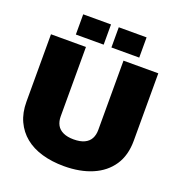

<svg xmlns="http://www.w3.org/2000/svg" viewBox="-160 -1045 1105 1187"><g transform="rotate(20 392.5 -451.5)"><path d="M392 10Q313 10 247.5 -9Q182 -28 136 -65.5Q90 -103 64.5 -158Q39 -213 39 -286V-729H269V-273Q269 -240 282 -216Q295 -192 323 -179Q351 -166 392 -166Q435 -166 462.5 -179Q490 -192 503 -216Q516 -240 516 -273V-729H745V-286Q745 -189 701 -123.5Q657 -58 577.5 -24Q498 10 392 10ZM184 -780V-913H367V-780ZM418 -780V-913H601V-780Z"/></g></svg>

Font: Hubot Sans Condensed ExtraLight Black
Style: Regular
Weight: 900
Version: Version 2.000